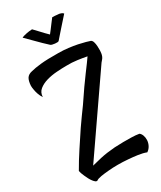

<svg xmlns="http://www.w3.org/2000/svg" viewBox="-230 -926 908 1085"><g transform="rotate(-30 224.5 -384.0)"><path d="M4.9 -21.5Q33.2 -71.3 68.8 -125.5Q104.5 -179.7 135.7 -226.6Q172.9 -280.3 210.9 -332Q274.4 -426.8 314.5 -480Q354.5 -533.2 371.1 -557.6Q346.7 -562.5 311.5 -567.4Q276.4 -572.3 241.2 -571.3Q212.9 -571.3 177.7 -568.8Q142.6 -566.4 111.8 -557.6Q81.1 -548.8 59.6 -531.7Q38.1 -514.6 37.1 -484.4Q26.4 -501 21 -517.1Q15.6 -533.2 13.7 -545.9Q10.7 -560.5 10.7 -573.2Q12.7 -605.5 22.9 -621.1Q33.2 -636.7 56.6 -641.6Q82 -648.4 123 -652.8Q164.1 -657.2 236.3 -656.2Q269.5 -656.2 301.3 -652.3Q333 -648.4 358.9 -643.1Q384.8 -637.7 403.8 -632.3Q422.9 -627 430.7 -624Q439.5 -620.1 443.4 -607.4Q447.3 -594.7 448.2 -579.6Q449.2 -564.5 448.7 -551.8Q448.2 -539.1 447.3 -535.2Q444.3 -512.7 432.6 -500Q420.9 -487.3 413.1 -474.6L89.8 -6.8Q111.3 -12.7 151.9 -22Q192.4 -31.2 246.1 -35.2Q275.4 -36.1 303.7 -37.1Q328.1 -37.1 356 -36.6Q383.8 -36.1 406.2 -32.2Q416 -25.4 421.4 -10.7Q426.8 3.9 425.8 21Q424.8 38.1 416.5 54.2Q408.2 70.3 392.6 81.1Q370.1 72.3 338.9 67.9Q307.6 63.5 279.3 61.5Q246.1 58.6 211.9 58.6Q178.7 58.6 149.4 61.5Q124 63.5 100.6 67.4Q77.1 71.3 69.3 78.1Q62.5 81.1 55.7 75.7Q48.8 70.3 43 62.5Q36.1 53.7 29.3 41Q22.5 28.3 17.6 16.6Q12.7 5.9 9.3 -3.9Q5.9 -13.7 4.9 -21.5ZM220.7 -719.7Q206.1 -732.4 188.5 -750Q157.2 -780.3 106.4 -832Q104.5 -832 114.3 -835.9Q118.2 -837.9 125 -838.9Q131.8 -840.8 140.6 -842.8Q148.4 -844.7 156.7 -845.2Q165 -845.7 175.8 -846.7Q192.4 -829.1 205.6 -815.4Q218.8 -801.8 228.5 -791Q239.3 -779.3 249 -770.5Q256.8 -781.2 266.6 -793Q274.4 -803.7 285.2 -817.9Q295.9 -832 308.6 -848.6Q317.4 -848.6 325.7 -848.1Q334 -847.7 339.8 -846.7Q346.7 -845.7 352.5 -845.7Q358.4 -844.7 363.3 -842.8Q374 -838.9 377.9 -833Q345.7 -796.9 325.7 -774.4Q305.7 -752 293.9 -738.3Q280.3 -722.7 273.4 -714.8Q271.5 -711.9 264.2 -711.4Q256.8 -710.9 248 -711.9Q239.3 -712.9 231.4 -714.8Q223.6 -716.8 220.7 -719.7Z"/></g></svg>

Font: Rancho
Style: Regular
Weight: 400
Designer: Font Diner, Inc
Foundry: Font Diner, Inc
Version: Version 1.000